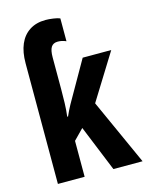

<svg xmlns="http://www.w3.org/2000/svg" viewBox="-116 -837 699 909"><g transform="rotate(-15 234.0 -382.5)"><path d="M197 -765Q213 -765 234.5 -762Q256 -759 267 -754V-642Q256 -647 246 -649Q236 -651 226 -651Q204 -651 194 -635.5Q184 -620 184 -585V-429Q184 -395 183 -361.5Q182 -328 178 -296H182Q188 -310 194.5 -323Q201 -336 207.5 -348Q214 -360 220 -370L321 -547H461L322 -323L468 0H325L233 -226L184 -176V0H53V-591Q53 -646 69.5 -684.5Q86 -723 118.5 -744Q151 -765 197 -765Z"/></g></svg>

Font: Noto Sans Display ExtraCondensed
Style: Bold
Weight: 700
Width: 2
Designer: Monotype Design Team
Foundry: Monotype Imaging Inc.
Version: Version 2.003